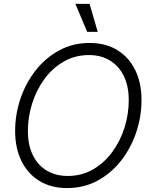

<svg xmlns="http://www.w3.org/2000/svg" viewBox="-20 -960 775 991"><path d="M326.2 10.7Q244.1 10.7 183.8 -25.9Q123.5 -62.5 90.8 -128.9Q58.1 -195.3 58.1 -283.2Q58.1 -369.1 85.4 -450.2Q112.8 -531.2 163.6 -596.2Q214.4 -661.1 285.2 -699.7Q356 -738.3 442.4 -738.3Q524.9 -738.3 585 -701.7Q645 -665 677.7 -598.9Q710.4 -532.7 710.4 -443.8Q710.4 -357.9 683.1 -276.9Q655.8 -195.8 605 -130.9Q554.2 -65.9 483.6 -27.6Q413.1 10.7 326.2 10.7ZM329.1 -51.8Q401.4 -51.8 459.5 -85.2Q517.6 -118.7 559.1 -175Q600.6 -231.4 622.6 -300.8Q644.5 -370.1 644.5 -442.9Q644.5 -516.6 618.7 -568.6Q592.8 -620.6 546.6 -648.2Q500.5 -675.8 439.9 -675.8Q367.2 -675.8 308.8 -642.1Q250.5 -608.4 209.2 -552Q168 -495.6 146 -426Q124 -356.4 124 -284.2Q124 -210.9 149.7 -158.9Q175.3 -106.9 221.7 -79.3Q268.1 -51.8 329.1 -51.8ZM430.2 -795.4 369.1 -939.9H442.4L484.4 -795.4Z"/></svg>

Font: Inter 28pt Light
Style: Italic
Weight: 300
Italic angle: -9.3988°
Designer: Rasmus Andersson
Foundry: rsms
Version: Version 4.001;git-66647c0bb